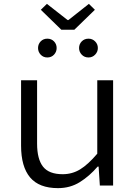

<svg xmlns="http://www.w3.org/2000/svg" viewBox="-20 -950 707 983"><path d="M276.9 13.2Q180.2 13.2 134 -41.7Q87.9 -96.7 87.9 -204.1V-539.1H169.9V-214.8Q169.9 -135.7 200.2 -96.9Q230.5 -58.1 300.8 -58.1Q349.6 -58.1 390.1 -82.8Q430.7 -107.4 478 -163.1V-539.1H559.1V0H491.2L484.9 -97.2H480Q438 -48.3 388.7 -17.6Q339.4 13.2 276.9 13.2ZM222.2 -655.8Q201.7 -655.8 188.2 -670.2Q174.8 -684.6 174.8 -704.1Q174.8 -724.1 188.2 -738Q201.7 -752 222.2 -752Q243.2 -752 256.6 -738Q270 -724.1 270 -704.1Q270 -684.6 256.6 -670.2Q243.2 -655.8 222.2 -655.8ZM433.1 -655.8Q412.1 -655.8 398.4 -670.2Q384.8 -684.6 384.8 -704.1Q384.8 -724.1 398.4 -738Q412.1 -752 433.1 -752Q453.1 -752 467 -738Q481 -724.1 481 -704.1Q481 -684.6 467 -670.2Q453.1 -655.8 433.1 -655.8ZM293.9 -797.9 189 -899.9 220.2 -930.2 326.2 -847.2H330.1L435.1 -930.2L465.8 -899.9L360.8 -797.9Z"/></svg>

Font: Shanggu Mono N
Style: Regular
Weight: 350
Designer: GuiWonder
Version: Version 1.021